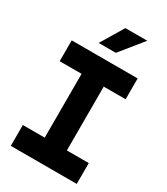

<svg xmlns="http://www.w3.org/2000/svg" viewBox="-249 -1153 1097 1261"><g transform="rotate(30 300.0 -523.0)"><path d="M50 0V-158H216V-642H50V-800H550V-642H384V-158H550V0ZM212 -874 315 -1046H481L342 -874Z"/></g></svg>

Font: Martian Mono Condensed
Style: Bold
Weight: 700
Width: 3
Designer: Roman Shamin
Foundry: Evil Martians
Version: Version 1.000